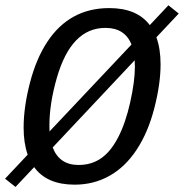

<svg xmlns="http://www.w3.org/2000/svg" viewBox="-41 -700 707 738"><path d="M246.1 9.8Q138.7 9.8 90.3 -57.6L18.6 18.6L-21.5 -13.2L65.4 -105.5Q49.8 -149.9 49.8 -209.5Q49.8 -288.1 74 -381.3Q98.1 -474.6 140.9 -539.3Q183.6 -604 243.2 -636.5Q302.7 -668.9 378.9 -668.9Q485.4 -668.9 534.7 -603.5L606.4 -679.7L646 -647.9L560.1 -556.6Q576.2 -512.7 576.2 -452.6Q576.2 -377.4 552.2 -284.4Q528.3 -191.4 484.4 -124.8Q440.4 -58.1 379.9 -24.2Q319.3 9.8 246.1 9.8ZM477.5 -443.4 476.6 -468.3 161.6 -133.3Q187 -65.9 261.2 -65.9Q310.1 -65.9 347.2 -91.3Q384.3 -116.7 412.8 -171.4Q441.4 -226.1 459.5 -306.9Q477.5 -387.7 477.5 -443.4ZM148.9 -217.3Q148.9 -200.2 149.4 -194.8L464.4 -528.8Q439 -592.8 364.3 -592.8Q298.3 -592.8 251.7 -544.9Q205.1 -497.1 177 -399.2Q148.9 -301.3 148.9 -217.3Z"/></svg>

Font: Liberation Mono
Style: Italic
Weight: 400
Italic angle: -12°
Monospace: yes
Designer: Steve Matteson
Foundry: Ascender Corporation
Version: Version 2.1.5